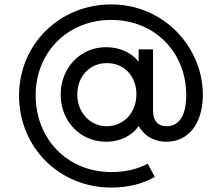

<svg xmlns="http://www.w3.org/2000/svg" viewBox="-20 -640 969 867"><path d="M482 207C557 207 622 191 679 159L647 99C602 124 544 137 484 137C279 137 141 -18 141 -209C141 -405 286 -550 482 -550C681 -550 821 -402 821 -210C821 -117 788 -70 732 -70C695 -70 671 -92 671 -141V-417H606V-361C591 -380 572 -396 549 -407C522 -420 492 -427 459 -427C343 -427 254 -334 254 -213C254 -92 343 0 459 0C504 0 543 -13 575 -38C587 -47 597 -58 606 -71C611 -62 618 -53 625 -45C650 -16 690 0 731 0C835 0 896 -87 896 -212C896 -424 723 -620 482 -620C249 -620 66 -440 66 -208C66 25 248 207 482 207ZM462 -70C386 -70 329 -133 329 -213C329 -295 385 -355 462 -355C501 -355 533 -342 558 -316C583 -289 596 -255 596 -214C596 -132 539 -70 462 -70Z"/></svg>

Font: Plus Jakarta Sans
Style: Regular
Weight: 400
Designer: Gumpita Rahayu
Foundry: Tokotype
Version: Version 2.071;gftools[0.9.30]